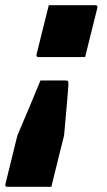

<svg xmlns="http://www.w3.org/2000/svg" viewBox="-41 -560 411 740"><path d="M147 -540H326Q337 -540 334 -529L287 -340H108Q97 -340 100 -351ZM115 -250H213Q218 -250 221 -247Q222 -246 222.5 -241Q223 -236 221.5 -217Q220 -198 216.5 -156Q213 -114 206 -38L184 50Q177 78 170.5 104.5Q164 131 157 160H-12Q-23 160 -20 149L26 -38Q49 -91 71 -144Q93 -197 115 -250Z"/></svg>

Font: Recursive Sn Lnr St XBd
Style: Italic
Weight: 800
Italic angle: -15°
Version: Version 1.079;hotconv 1.0.112;makeotfexe 2.5.65598; ttfautoh